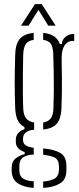

<svg xmlns="http://www.w3.org/2000/svg" viewBox="-20 -765 383 934"><path d="M144 149Q97 146 67.8 127.5Q38.5 109 37 68Q37 63.5 37 59.2Q37 55 37 50Q37 19 58.5 3.8Q80 -11.5 100 -15V-25Q57 -41 57 -74Q57 -78 57 -80.2Q57 -82.5 57 -86Q57 -105.5 70.2 -119.2Q83.5 -133 99 -136V-147Q76.5 -158.5 66 -180.8Q55.5 -203 54 -238Q52.5 -276.5 52 -306.5Q51.5 -336.5 51.5 -364.5Q51.5 -392.5 52.2 -425Q53 -457.5 54 -501Q55.5 -551.5 76.5 -576Q97.5 -600.5 144 -605V-571Q117 -567.5 105.8 -551.2Q94.5 -535 93 -501Q92 -467.5 91.5 -418.8Q91 -370 91.2 -320.8Q91.5 -271.5 93 -237Q94.5 -203.5 108 -188.2Q121.5 -173 146 -169V-134Q119 -132 105.5 -120.5Q92 -109 92 -91Q92 -89.5 92 -87.5Q92 -85.5 92 -84Q92 -67 105.2 -58Q118.5 -49 144 -46V-13Q114 -12.5 94 -0.5Q74 11.5 74 44Q74 47.5 74 52Q74 56.5 74 62Q74 92.5 93.2 104Q112.5 115.5 144 117ZM190 149V118Q224 115.5 244.8 104.2Q265.5 93 267 61Q267 56.5 267 52Q267 47.5 267 43Q265.5 10 244 0.5Q222.5 -9 190 -12V-43Q243.5 -38.5 273.2 -21Q303 -3.5 303 43Q303 47.5 303 52.5Q303 57.5 303 62Q303 109 271.2 127.8Q239.5 146.5 190 149ZM190 -135V-169Q214 -173 226.2 -188Q238.5 -203 240 -239Q241.5 -276.5 241.8 -323.2Q242 -370 241.2 -417.2Q240.5 -464.5 239 -504Q237.5 -537 227 -552.2Q216.5 -567.5 190 -571V-605Q255 -599 271 -551H281Q282 -573 299.5 -586.5Q317 -600 341 -600V-566H333Q309 -566 294.5 -544.8Q280 -523.5 280 -483V-459Q281 -414.5 281.2 -380.2Q281.5 -346 281 -312.8Q280.5 -279.5 279 -238Q277 -188.5 256.8 -164Q236.5 -139.5 190 -135ZM82 -640 150 -745H183L251 -640H215L167 -717L119 -640Z"/></svg>

Font: Big Shoulders Stencil Text SC Thin
Style: Regular
Weight: 100
Designer: Patric King
Foundry: XO Type Co
Version: Version 2.001